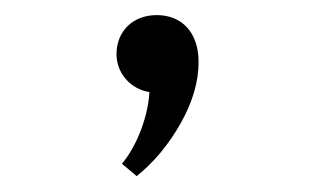

<svg xmlns="http://www.w3.org/2000/svg" viewBox="-20 -106 403 248"><path d="M156.5 121.5C179 103.5 198 80.5 213.5 53C229 25.5 236.5 -1 236.5 -26C236.5 -64.5 214.5 -86.5 182.5 -86.5C152 -86.5 130.5 -66 130.5 -36C130.5 -11.5 148.5 9 173 13C171 47.5 155 85 137.5 105.5Z"/></svg>

Font: Spartan
Style: Regular
Weight: 400
Designer: Matt Bailey, Mirko Velimirovic
Foundry: Matt Bailey
Version: Version 1.003